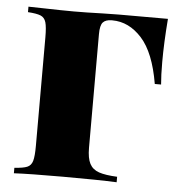

<svg xmlns="http://www.w3.org/2000/svg" viewBox="-47 -653 656 698"><g transform="rotate(5 281.0 -304.0)"><path d="M531 -450Q531 -401 534 -368H511Q492 -481 445 -533Q398 -585 337 -585H335Q313 -585 303 -574Q293 -563 293 -531V-116Q293 -78 303.5 -58Q314 -38 337.5 -30Q361 -22 404 -20V0Q337 -3 207 -3Q86 -3 29 0V-20Q61 -22 75.5 -28Q90 -34 95 -51Q100 -68 100 -106V-502Q100 -540 95 -557Q90 -574 75.5 -580Q61 -586 29 -588V-608L76 -607Q154 -605 196 -605Q240 -605 300 -607L359 -608H538Q531 -520 531 -450Z"/></g></svg>

Font: Playfair Display SC Black
Style: Regular
Weight: 900
Designer: Claus Eggers Sørensen
Foundry: Claus Eggers Sørensen
Version: Version 1.200; ttfautohint (v1.6)